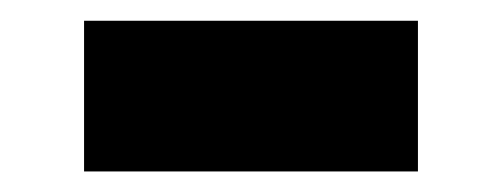

<svg xmlns="http://www.w3.org/2000/svg" viewBox="-20 -387 484 185"><path d="M61 -221.8V-367H382.7V-221.8Z"/></svg>

Font: Savate ExtraLight
Style: Regular
Weight: 200
Designer: Max Esnée
Foundry: Plomb Type
Version: Version 2.000